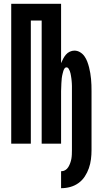

<svg xmlns="http://www.w3.org/2000/svg" viewBox="-20 -755 540 1009"><path d="M301 234V145Q313 145 323 139Q333 133 339 123Q345 113 349 102Q353 91 355 80Q357 69 357.5 57Q358 45 358 34V-276Q358 -283 358 -289.5Q358 -296 358 -303Q358 -310 357.5 -316.5Q357 -323 356.5 -330Q356 -337 355 -343.5Q354 -350 353 -356.5Q352 -363 350.5 -369.5Q349 -376 346.5 -382.5Q344 -389 340 -395Q336 -401 330 -401Q323 -401 319 -395Q315 -389 313 -382.5Q311 -376 309.5 -369.5Q308 -363 306.5 -356.5Q305 -350 304.5 -343.5Q304 -337 303.5 -330Q303 -323 302.5 -316.5Q302 -310 302 -303Q302 -296 301.5 -289.5Q301 -283 301 -276V0H199V-647H142V0H39V-735H301V-423Q306 -435 312 -446.5Q318 -458 326.5 -468Q335 -478 347 -483.5Q359 -489 371 -489Q387 -489 401 -480.5Q415 -472 424 -459Q433 -446 438.5 -431.5Q444 -417 448 -401.5Q452 -386 454.5 -370.5Q457 -355 458.5 -339.5Q460 -324 460.5 -308Q461 -292 461 -276V34Q461 58 458 82Q455 106 447 129Q439 152 425.5 172.5Q412 193 392.5 207Q373 221 349.5 227.5Q326 234 301 234Z"/></svg>

Font: Iosevka Custom
Style: Bold
Weight: 700
Monospace: yes
Designer: Belleve Invis
Foundry: Belleve Invis
Version: Version 30.3.3; ttfautohint (v1.8.3)